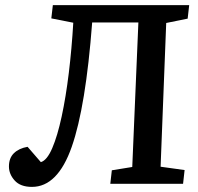

<svg xmlns="http://www.w3.org/2000/svg" viewBox="-20 -720 776 752"><path d="M522 -632H341Q316 -302 261 -145Q206 12 105 12Q60 12 37.5 -13Q15 -38 15 -68Q15 -101 34.5 -120Q54 -139 88 -145L140 -85Q164 -92 184.5 -139.5Q205 -187 221.5 -263.5Q238 -340 249.5 -434.5Q261 -529 267 -631L181 -648L187 -700H721L715 -647L631 -630L609 -67L703 -54L697 0H412L418 -53L498 -66Z"/></svg>

Font: Literata 12pt Medium
Style: Italic
Weight: 500
Italic angle: -2°
Designer: Latin by Veronika Burian and Jose Scaglione. Greek by Irene Vlachou. Cyrillic by Vera Evstafieva
Foundry: TypeTogether
Version: Version 3.002